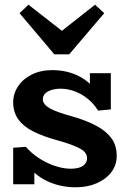

<svg xmlns="http://www.w3.org/2000/svg" viewBox="-20 -782 545 816"><path d="M302 14Q267 14 234.5 6.5Q202 -1 173 -16Q144 -31 120 -53.5Q96 -76 78 -105L126 -106V1H36V-154L90 -158Q111 -133 143 -111.5Q175 -90 211.5 -77.5Q248 -65 280 -65Q302 -65 317.5 -70Q333 -75 341.5 -85.5Q350 -96 350 -109Q350 -121 343.5 -131Q337 -141 322 -149.5Q307 -158 281.5 -167.5Q256 -177 219 -187Q162 -203 121 -223.5Q80 -244 58 -274.5Q36 -305 36 -347Q36 -384 57 -415.5Q78 -447 115.5 -465.5Q153 -484 203 -484Q247 -484 285.5 -471Q324 -458 355 -432Q386 -406 407 -367L362 -365V-471H451V-317L397 -312Q378 -342 352.5 -362.5Q327 -383 297.5 -394Q268 -405 238 -405Q216 -405 198.5 -399.5Q181 -394 171.5 -384Q162 -374 162 -360Q162 -349 169.5 -339.5Q177 -330 192 -321.5Q207 -313 231 -304.5Q255 -296 288 -287Q344 -271 386.5 -249Q429 -227 452.5 -196Q476 -165 476 -120Q476 -80 453 -50Q430 -20 390.5 -3Q351 14 302 14ZM384 -762 423 -726 274 -551H211L63 -726L101 -762L243 -651Z"/></svg>

Font: BioRhyme ExtraBold
Style: Bold
Weight: 700
Version: Version 1.600;gftools[0.9.33]